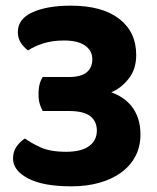

<svg xmlns="http://www.w3.org/2000/svg" viewBox="-20 -643 556 678"><path d="M230 -623Q341 -623 401 -576.5Q461 -530 461 -449Q461 -398 434 -364.5Q407 -331 373 -317Q393 -310 411.5 -298Q430 -286 444.5 -268Q459 -250 467.5 -225Q476 -200 476 -168Q476 -125 458 -91Q440 -57 407.5 -33.5Q375 -10 330.5 2.5Q286 15 232 15Q132 15 79 -13Q26 -41 26 -83Q26 -108 38.5 -125.5Q51 -143 68 -154Q88 -139 122.5 -123Q157 -107 213 -107Q267 -107 294.5 -127Q322 -147 322 -182Q322 -214 299 -232.5Q276 -251 223 -251H131Q125 -261 120.5 -275.5Q116 -290 116 -310Q116 -331 120 -346Q124 -361 131 -371H222Q266 -371 286 -387.5Q306 -404 306 -434Q306 -464 280.5 -482Q255 -500 206 -500Q164 -500 132 -489.5Q100 -479 79 -465Q64 -476 53.5 -492Q43 -508 43 -530Q43 -576 94.5 -599.5Q146 -623 230 -623Z"/></svg>

Font: Baloo 2
Style: Bold
Weight: 700
Designer: Sarang Kulkarni and Ek Type
Foundry: Ek Type
Version: Version 1.640;hotconv 1.0.111;makeotfexe 2.5.65597; ttfautoh